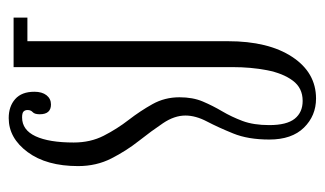

<svg xmlns="http://www.w3.org/2000/svg" viewBox="-176 -576 764 452"><g transform="rotate(90 206.0 -350.0)"><path d="M258 11.5Q230.5 11.5 213.2 -3.8Q196 -19 196 -49Q196 -67 204.2 -77.5Q212.5 -88 226 -88Q249 -88 249 -61.5Q249 -49.5 244 -45Q239 -40.5 239 -33Q239 -27 242.5 -23.5Q246 -20 256.5 -20Q286 -20 300.8 -51.8Q315.5 -83.5 315.5 -141.5Q315.5 -181 299.5 -212.2Q283.5 -243.5 262.2 -271Q241 -298.5 225 -327.2Q209 -356 209 -390.5Q209 -422 219 -445.5Q229 -469 242 -491Q255 -513 264.8 -539Q274.5 -565 274.5 -602Q274.5 -643 259.5 -661.8Q244.5 -680.5 217.5 -680.5Q187 -680.5 169.8 -657.2Q152.5 -634 145.2 -596.2Q138 -558.5 138 -515.5V0H21.5V-32.5H77V-504.5Q77 -600 114 -656Q151 -712 212 -712Q252.5 -712 280.5 -683.5Q308.5 -655 308.5 -602Q308.5 -552 294.2 -517Q280 -482 266 -455.2Q252 -428.5 252 -404.5Q252 -378.5 270 -351.8Q288 -325 311.5 -295.2Q335 -265.5 353 -230.2Q371 -195 371 -152Q371 -77.5 338 -33Q305 11.5 258 11.5Z"/></g></svg>

Font: Imbue 10pt Light
Style: Regular
Weight: 300
Designer: Tyler Finck
Foundry: Etcetera Type Company
Version: Version 1.102; ttfautohint (v1.8.3)